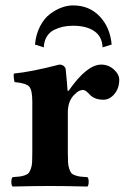

<svg xmlns="http://www.w3.org/2000/svg" viewBox="-20 -680 468 702"><path d="M355 -506.8Q353.5 -546.4 324.7 -566.2Q295.9 -585.9 247.1 -585.9Q227.5 -585.9 210.7 -582.3Q193.8 -578.6 177.5 -570.6Q161.1 -562.5 151.1 -546.1Q141.1 -529.8 140.1 -506.8L107.9 -517.1Q111.3 -554.2 126.2 -583.3Q141.1 -612.3 162.4 -628.4Q183.6 -644.5 205.1 -652.3Q226.6 -660.2 247.1 -660.2Q306.6 -660.2 344.7 -619.9Q382.8 -579.6 388.2 -517.1ZM228 -268.1V-122.1Q228 -100.6 228.8 -86.9Q229.5 -73.2 233.2 -62.7Q236.8 -52.2 240.7 -47.4Q244.6 -42.5 254.4 -39.1Q264.2 -35.6 272.9 -34.4Q281.7 -33.2 299.8 -32.2Q304.2 -27.8 304.2 -15.1Q304.2 -2.4 299.8 2Q213.9 0 163.1 0Q109.9 0 25.9 2Q21.5 -2.4 21.5 -15.1Q21.5 -27.8 25.9 -32.2Q44.4 -33.7 52.7 -34.7Q61 -35.6 71.3 -39.3Q81.5 -43 85.2 -47.9Q88.9 -52.7 92.8 -63Q96.7 -73.2 97.4 -86.9Q98.1 -100.6 98.1 -122.1V-309.1Q98.1 -351.6 86.4 -363.8Q74.7 -376 33.2 -379.9Q31.7 -384.8 30.5 -395.5Q29.3 -406.2 30.8 -411.1Q93.3 -417 196.8 -443.8Q207 -443.8 213.1 -438.7Q219.2 -433.6 220.2 -426.8Q225.1 -377.9 227.1 -348.1H231Q297.4 -443.8 350.1 -443.8Q376.5 -443.8 396.2 -426Q416 -408.2 416 -388.2Q416 -357.4 398.4 -336.4Q380.9 -315.4 358.4 -315.4Q327.6 -315.4 310.1 -332L303.7 -338.9Q298.3 -343.8 296.4 -345.5Q294.4 -347.2 290.8 -349.1Q287.1 -351.1 283.7 -351.1Q276.9 -351.1 270.5 -348.1Q264.2 -345.2 261.7 -342.8L252 -334Q228 -311 228 -268.1Z"/></svg>

Font: Linux Libertine G
Style: Bold
Weight: 700
Designer: Philipp H. Poll
Foundry: Philipp H. Poll
Version: Version 5.0.3